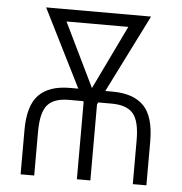

<svg xmlns="http://www.w3.org/2000/svg" viewBox="-51 -760 768 810"><g transform="rotate(5 332.5 -355.5)"><path d="M334 -388.7 464.4 -659.2H202.6ZM179.2 -710.9H556.2L391.1 -381.3H422.4Q510.7 -381.3 554.7 -335.9Q598.6 -290.5 598.6 -185.5V0H541V-185.5Q541 -267.1 513.7 -298.8Q486.3 -330.6 422.4 -330.6H365.7L361.3 -321.8V0H304.2V-326.7L302.2 -330.6H241.7Q178.2 -330.6 150.9 -298.8Q123.5 -267.1 123.5 -185.5V0H65.9V-185.5Q65.4 -290.5 109.4 -335.9Q153.3 -381.3 241.7 -381.3H276.9L111.8 -710.9H177.7L179.2 -711.4Z"/></g></svg>

Font: RobotoCondensed-Light
Style: Light
Weight: 300
Designer: Google
Version: Version 1.200311; 2013